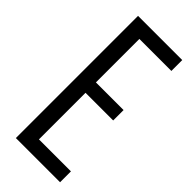

<svg xmlns="http://www.w3.org/2000/svg" viewBox="-237 -770 810 810"><g transform="rotate(45 168.5 -364.5)"><path d="M54.2 0V-729H317.9V-664.1H127V-404.8H292V-342.8H127V-64.9H317.9V0Z"/></g></svg>

Font: Lumene Sans Condensed
Style: Regular
Weight: 400
Width: 3
Designer: Deni Anggara
Version: Version 1.003;Glyphs 3.1.2 (3151)